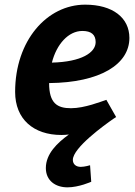

<svg xmlns="http://www.w3.org/2000/svg" viewBox="-20 -570 581 825"><path d="M536 -407C536 -494 464 -550 346 -550C182 -550 45 -396 45 -175C45 -58 124 10 244 10C255 10 266 9 276 8C226 44 177 91 177 152C177 206 218 235 270 235C319 235 372 211 372 211L367 140C367 140 344 147 327 147C306 147 293 135 293 117C293 65 429 -33 468 -60L479 -67H478H479L437 -141C415 -134 344 -105 285 -105C226 -105 191 -126 191 -213C411 -215 536 -294 536 -407ZM391 -389C391 -344 330 -304 203 -301C223 -380 274 -437 334 -437C372 -437 391 -421 391 -389Z"/></svg>

Font: Bitter
Style: Bold Italic
Weight: 700
Designer: Sol Matas
Foundry: Sol Matas
Version: Version 1.002